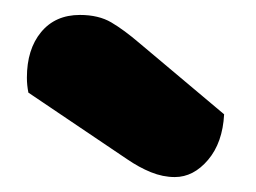

<svg xmlns="http://www.w3.org/2000/svg" viewBox="-20 -767 342 257"><path d="M18 -643Q16 -653 16 -663Q16 -701 35 -724Q54 -747 87 -747Q112 -747 129 -737Q146 -727 167 -709L280 -614Q278 -576 258.5 -553Q239 -530 214 -530Q198 -530 182 -536.5Q166 -543 150 -554Z"/></svg>

Font: Baloo
Style: Regular
Weight: 400
Designer: Sarang Kulkarni and Ek Type
Foundry: Ek Type
Version: Version 1.100;PS 1.000;hotconv 1.0.88;makeotf.lib2.5.647800;